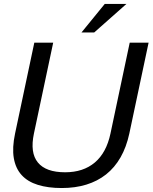

<svg xmlns="http://www.w3.org/2000/svg" viewBox="-20 -928 766 964"><path d="M629.4 -257.8Q614.7 -189.5 585.2 -137.9Q555.7 -86.4 512.5 -52.2Q469.2 -18.1 413.3 -1Q357.4 16.1 290 16.1Q221.2 16.1 170.2 0.2Q119.1 -15.6 88.6 -49.1Q58.1 -82.5 49.3 -134.3Q40.5 -186 55.7 -257.8L152.3 -713.9H247.1L150.4 -257.8Q129.9 -161.1 170.2 -112.1Q210.4 -63 307.1 -63Q397.9 -63 456.1 -112.1Q514.2 -161.1 534.7 -257.8L631.3 -713.9H726.1ZM614.7 -908.2 453.1 -765.1H389.2L505.9 -908.2Z"/></svg>

Font: XB Khoramshahr
Style: Italic
Weight: 400
Italic angle: -12°
Designer: Behnam
Foundry: Irmug
Version: Version 8.005 2009